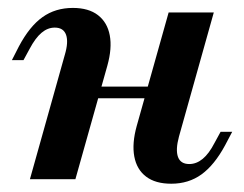

<svg xmlns="http://www.w3.org/2000/svg" viewBox="-20 -448 610 480"><path d="M54.8 0 141.9 -310.5Q151.6 -342.7 145.2 -360.9Q138.7 -379 116.9 -379Q99.2 -379 83.9 -366.1Q68.5 -353.2 54 -325.8L38.7 -297.6H9.7L27.4 -332.3Q54 -382.3 86.3 -405.2Q118.5 -428.2 162.1 -428.2Q201.6 -428.2 225 -410.1Q248.4 -391.9 254.4 -359.7Q260.5 -327.4 248.4 -283.9L168.5 0ZM170.2 -202.4 178.2 -231.5H404.8L396.8 -202.4ZM408.1 11.3Q368.5 11.3 345.2 -6.5Q321.8 -24.2 315.7 -56.9Q309.7 -89.5 321.8 -133.1L401.6 -416.9H514.5L427.4 -106.5Q418.5 -73.4 425 -55.6Q431.5 -37.9 453.2 -37.9Q471 -37.9 486.7 -50.8Q502.4 -63.7 516.1 -90.3L531.5 -118.5H560.5L542.7 -84.7Q516.1 -35.5 483.9 -12.1Q451.6 11.3 408.1 11.3Z"/></svg>

Font: Playfair 5pt SemiExpanded Light
Style: Bold Italic
Weight: 700
Italic angle: -15.6°
Version: Version 2.001;gftools[0.9.30]